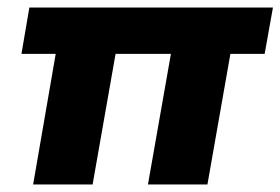

<svg xmlns="http://www.w3.org/2000/svg" viewBox="-20 -490 745 510"><path d="M531 0 592 -347H683L705 -470H58L37 -347H128L68 0H226L287 -347H434L373 0Z"/></svg>

Font: Celebes ExtraBold
Style: Italic
Weight: 800
Italic angle: -10°
Designer: Anugrah Pasau
Foundry: Lafontype
Version: Version 1.000